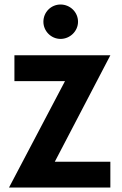

<svg xmlns="http://www.w3.org/2000/svg" viewBox="-20 -844 547 864"><path d="M252.4 -668.9C295.4 -668.9 331.1 -704.1 331.1 -746.1C331.1 -789.6 295.4 -823.7 252.4 -823.7C210 -823.7 175.3 -789.6 175.3 -746.1C175.3 -704.1 210 -668.9 252.4 -668.9ZM476.6 -595.2H44.9V-479H272.5L20.5 0H476.6V-116.2H226.6Z"/></svg>

Font: Now ExtraBold
Style: Regular
Weight: 800
Designer: Alfredo Marco Pradil
Foundry: Alfredo Marco Pradil
Version: Version 1.200;hotconv 1.0.109;makeotfexe 2.5.65596